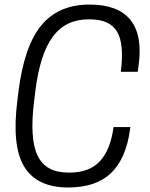

<svg xmlns="http://www.w3.org/2000/svg" viewBox="-20 -811 658 842"><path d="M134.8 -410.2 129.9 -370.1Q108.9 -204.1 144.5 -129.2Q180.2 -54.2 278.8 -54.2H286.1Q372.1 -54.2 418.5 -104.5Q464.8 -154.8 478 -253.9H551.8L549.8 -240.2Q532.2 -114.7 466.6 -51.8Q400.9 11.2 278.8 11.2Q142.1 11.2 86.4 -79.8Q30.8 -170.9 56.2 -370.1L61 -410.2Q86.4 -610.4 161.9 -700.7Q237.3 -791 373 -791Q497.6 -791 551.8 -723.9Q606 -656.7 587.9 -524.9L584 -496.1H509.8Q525.4 -617.2 493.7 -671.6Q461.9 -726.1 374 -726.1H367.2Q268.6 -726.1 211.9 -650.6Q155.3 -575.2 134.8 -410.2Z"/></svg>

Font: Cooper Hewitt
Style: Book Italic
Weight: 706
Designer: Village Type and Design LLC
Foundry: Cooper Hewitt Smithsonian Design Museum
Version: 1.000